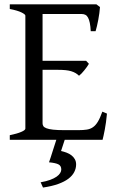

<svg xmlns="http://www.w3.org/2000/svg" viewBox="-20 -635 536 872"><path d="M325.7 111.8Q325.7 129.9 317.1 146.5Q308.6 163.1 290.5 176.8Q272.5 190.4 243.9 200.7Q215.3 210.9 175.3 216.8L164.6 192.9Q189.9 188.5 207.8 181.9Q225.6 175.3 236.8 167.5Q248 159.7 253.2 151.1Q258.3 142.6 258.3 134.8Q258.3 118.2 245.6 111.6Q232.9 105 202.6 102.1Q205.1 95.2 210.4 79.1Q214.8 65.4 222.7 40.5Q228 23.9 235.8 0H24.4V-21Q57.6 -27.8 76.4 -35.9Q95.2 -43.9 95.2 -50.8V-564Q95.2 -569.8 77.4 -578.6Q59.6 -587.4 24.4 -594.2V-615.2H418L434.1 -603Q433.1 -590.3 431.2 -575.2Q429.2 -560.1 426.3 -544.9Q423.3 -529.8 420.2 -516.1Q417 -502.4 414.1 -493.2H392.1Q391.1 -515.6 387.9 -530.8Q384.8 -545.9 379.9 -554.9Q375 -564 367.9 -567.6Q360.8 -571.3 352.1 -571.3H173.3V-358.9H371.1L383.8 -345.2Q379.9 -338.4 374.3 -330.6Q368.7 -322.8 362.5 -315.2Q356.4 -307.6 350.3 -301.3Q344.2 -294.9 338.9 -291Q331.5 -298.3 323 -303.2Q314.5 -308.1 303.5 -311.5Q292.5 -314.9 277.6 -316.4Q262.7 -317.9 242.2 -317.9H173.3V-75.2Q173.3 -67.9 176.8 -62.3Q180.2 -56.6 190.9 -52.5Q201.7 -48.3 221.2 -46.1Q240.7 -43.9 272.9 -43.9H335.9Q358.4 -43.9 374.3 -46.4Q390.1 -48.8 402.3 -57.4Q414.6 -65.9 424.6 -82.5Q434.6 -99.1 444.8 -127.9L465.8 -119.1Q461.9 -77.1 455.8 -45.7Q449.7 -14.2 445.8 0H273.9L257.3 50.8Q270 53.7 282.5 58.3Q294.9 63 304.4 70.3Q314 77.6 319.8 87.9Q325.7 98.1 325.7 111.8Z"/></svg>

Font: Gentium Unicode
Style: Regular
Weight: 400
Version: Version 1.009